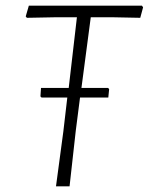

<svg xmlns="http://www.w3.org/2000/svg" viewBox="-20 -659 526 679"><path d="M362 -348 366 -344 363 -314H263L248 -197L226 0H178L204 -194L218 -314H127L123 -318L125 -348H223L252 -598H179L75 -596L71 -601L82 -639H482L486 -633L476 -596L376 -598H301L268 -348Z"/></svg>

Font: Alegreya Sans Light
Style: Italic
Weight: 300
Italic angle: -7°
Designer: Juan Pablo del Peral
Foundry: Huerta Tipografica
Version: Version 2.007